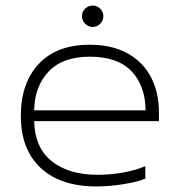

<svg xmlns="http://www.w3.org/2000/svg" viewBox="-20 -656 647 691"><path d="M275 -598Q275 -614 286.5 -625Q298 -636 314 -636Q329 -636 340.5 -625Q352 -614 352 -598Q352 -582 340.5 -570.5Q329 -559 314 -559Q298 -559 286.5 -570.5Q275 -582 275 -598ZM55 -239Q55 -357 119.5 -426Q184 -495 303 -495Q383 -495 439 -464Q495 -433 523.5 -378Q552 -323 552 -253V-220H103Q105 -125 166 -76Q227 -27 331 -27Q378 -27 423 -35Q468 -43 503 -58V-13Q474 -1 423.5 7Q373 15 327 15Q198 15 126.5 -51.5Q55 -118 55 -239ZM504 -259Q503 -348 453 -400Q403 -452 303 -452Q205 -452 154.5 -398Q104 -344 103 -259Z"/></svg>

Font: Prompt ExtraLight
Style: Regular
Weight: 275
Designer: Katatrad Team
Foundry: CadsonDemak
Version: Version 1.000